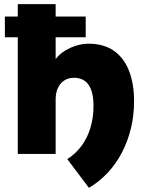

<svg xmlns="http://www.w3.org/2000/svg" viewBox="-20 -740 704 923"><path d="M407.5 163 303.5 25Q346 -2.5 373.8 -41.2Q401.5 -80 415.5 -128.2Q429.5 -176.5 429.5 -230.5Q429.5 -298 406 -332Q382.5 -366 335.5 -366Q308.5 -366 288.8 -353Q269 -340 258.2 -316.8Q247.5 -293.5 247.5 -261.5V0H65.5V-720H247.5V-455.5Q272 -489 317 -509.5Q362 -530 405 -530Q478 -530 526.5 -496.5Q575 -463 599.8 -400.8Q624.5 -338.5 624.5 -253.5Q624.5 -184.5 609.2 -122.2Q594 -60 565.8 -6Q537.5 48 497.5 90.8Q457.5 133.5 407.5 163ZM3.5 -561V-660.5H392V-561Z"/></svg>

Font: Geologica Roman ExtraBold
Style: Regular
Weight: 800
Designer: Sindre Bremnes, Frode Helland
Foundry: Monokrom Skriftforlag AS
Version: Version 1.010;gftools[0.9.28]